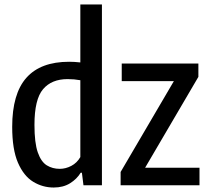

<svg xmlns="http://www.w3.org/2000/svg" viewBox="-20 -828 932 858"><path d="M220 10Q170.5 10 128.2 -15.8Q86 -41.5 60.2 -101Q34.5 -160.5 34.5 -261Q34.5 -409 98 -480.5Q161.5 -552 289 -552Q312.5 -552 339 -549V-808H435.5V0H353L346 -56H340.5Q323.5 -28 293 -9Q262.5 10 220 10ZM247 -73.5Q273.5 -73.5 298.8 -86.8Q324 -100 339 -126V-469.5Q311.5 -474.5 282 -474.5Q210.5 -474.5 172.2 -429.2Q134 -384 134 -270Q134 -189.5 148.8 -147.2Q163.5 -105 189 -89.2Q214.5 -73.5 247 -73.5ZM519 0V-59.5L757 -465.5H524V-544H866.5V-484.5L628.5 -78.5H871.5V0Z"/></svg>

Font: Encode Sans Condensed Condensed Medium
Style: Regular
Weight: 500
Width: 3
Designer: Multiple Designers
Foundry: Impallari Type
Version: Version 3.000; ttfautohint (v1.8.3) -l 8 -r 50 -G 200 -x 14 